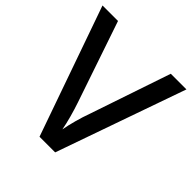

<svg xmlns="http://www.w3.org/2000/svg" viewBox="-190 -856 998 998"><g transform="rotate(45 308.5 -357.0)"><path d="M617 -714 366 0H251L0 -714H114L266 -267Q278 -232 290 -188.5Q302 -145 308 -111Q314 -145 326 -189Q338 -233 351 -268L502 -714Z"/></g></svg>

Font: Noto Sans Thaana Medium
Style: Regular
Weight: 500
Designer: David Williams
Foundry: Google Inc.
Version: Version 3.001; ttfautohint (v1.8.4.7-5d5b)